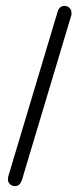

<svg xmlns="http://www.w3.org/2000/svg" viewBox="-20 -625 270 653"><path d="M9 -28Q8 -25 7.5 -21.5Q7 -18 7 -14Q7 -5 14 1.5Q21 8 31 8Q48 8 55 -14L221 -568Q223 -572 223 -576Q223 -580 223 -582Q223 -592 216 -598.5Q209 -605 199 -605Q181 -605 175 -582Z"/></svg>

Font: Beiruti Light
Style: Regular
Weight: 300
Designer: Arlette Boutros
Foundry: Boutros
Version: Version 1.41